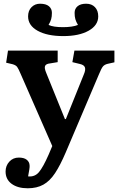

<svg xmlns="http://www.w3.org/2000/svg" viewBox="-20 -782 638 1032"><path d="M129 230Q75 230 42.5 206Q10 182 10 140Q10 109 30 87Q50 65 81 65Q109 65 123.5 76.5Q138 88 139 106Q140 114 137.5 129.5Q135 145 131 166Q167 170 189.5 143Q212 116 241 50L261 3L90 -387Q79 -413 72 -422.5Q65 -432 47 -437L13 -445L23 -510H290V-448L248 -441Q228 -439 222.5 -428Q217 -417 229 -389L329 -142H334L431 -383Q441 -406 436.5 -419.5Q432 -433 410 -438L369 -448L380 -510H595V-447L559 -439Q542 -435 533.5 -425Q525 -415 512 -383L333 38Q304 106 276 148.5Q248 191 213 210.5Q178 230 129 230ZM320 -588Q234 -588 182.5 -616.5Q131 -645 131 -694Q131 -725 149.5 -743.5Q168 -762 195 -762Q227 -762 243 -748.5Q259 -735 259 -713Q259 -693 255 -679Q251 -665 241 -648Q266 -636 319 -636Q343 -636 364 -639Q385 -642 399 -648Q389 -665 385 -679Q381 -693 381 -713Q381 -735 397 -748.5Q413 -762 443 -762Q473 -762 490.5 -743.5Q508 -725 508 -694Q508 -646 456.5 -617Q405 -588 320 -588Z"/></svg>

Font: Literata 12pt SemiBold
Style: Regular
Weight: 600
Designer: Latin by Veronika Burian and Jose Scaglione. Greek by Irene Vlachou. Cyrillic by Vera Evstafieva.
Foundry: TypeTogether
Version: Version 3.002